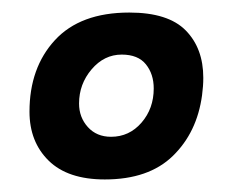

<svg xmlns="http://www.w3.org/2000/svg" viewBox="-20 -598 374 306"><path d="M147 -312Q88 -312 57.5 -342Q27 -372 27 -420Q27 -490 67.5 -534Q108 -578 186 -578Q248 -578 276 -549.5Q304 -521 304 -474Q304 -467 303.5 -460.5Q303 -454 302 -446Q294 -387 255.5 -349.5Q217 -312 147 -312ZM157 -380Q186 -380 205.5 -402.5Q225 -425 225 -457Q225 -480 212.5 -495.5Q200 -511 174 -511Q146 -511 126 -487.5Q106 -464 106 -433Q106 -411 120 -395.5Q134 -380 157 -380Z"/></svg>

Font: Alumni Sans Inline One
Style: Italic
Weight: 400
Italic angle: -8°
Designer: Robert E. Leuschke
Foundry: Robert E. Leuschke
Version: Version 1.100; ttfautohint (v1.8.3)